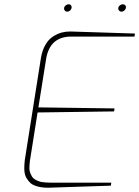

<svg xmlns="http://www.w3.org/2000/svg" viewBox="-20 -880 655 903"><path d="M551.8 -825.2Q544.4 -825.2 540.5 -829.6Q536.1 -834.5 536.1 -839.4Q536.1 -849.1 544.4 -855Q550.3 -859.9 557.6 -859.9Q564.9 -859.9 569.3 -855Q572.3 -851.1 572.3 -846.7Q572.3 -837.4 565.4 -831.1Q559.1 -825.2 551.8 -825.2ZM296.4 -825.2Q289.1 -825.2 284.7 -830.6Q281.2 -834.5 281.2 -839.4Q281.2 -849.1 289.6 -855Q295.4 -859.9 302.7 -859.9Q310.1 -859.9 313.5 -855.5Q316.9 -851.1 316.9 -846.7Q316.9 -837.4 310.1 -831.1Q303.7 -825.2 296.4 -825.2ZM205.6 2.9Q173.3 2.9 148.9 -5.4Q133.3 -10.3 123 -19.5Q112.8 -28.8 104 -43.5Q94.2 -60.5 94.2 -88.4Q94.2 -106 96.7 -127.9L172.4 -606.9Q178.2 -642.1 192.9 -668Q207 -693.4 227.5 -707Q248 -720.7 270.5 -727.1Q290 -731.9 311 -731.9L614.7 -722.2L612.3 -708H315.4Q213.9 -708 196.8 -602.1L160.6 -375L518.6 -370.1L516.6 -356L156.7 -351.1L120.6 -123Q118.2 -101.6 118.2 -87.4Q118.2 -70.8 129.9 -50.8Q133.8 -43 142.1 -37.6Q158.7 -26.9 176.3 -23.9Q194.3 -21 216.3 -21H503.4L501.5 -6.8Z"/></svg>

Font: Squarion Thin
Style: Italic
Weight: 100
Designer: Natanael Gama
Version: Version 1.00;September 12, 2019;FontCreator 11.5.0.2425 64-b